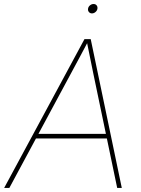

<svg xmlns="http://www.w3.org/2000/svg" viewBox="-37 -919 689 939"><path d="M-16.6 0 376 -727.5H406.7L558.6 0H536.1L418.5 -563.5Q410.6 -602.5 402.6 -641.6Q394.5 -680.7 386.7 -719.7H395.5Q374.5 -680.7 354 -641.6Q333.5 -602.5 312 -563.5L8.8 0ZM130.4 -241.7 134.3 -264.2H495.6L491.7 -241.7ZM412.6 -853.5Q403.3 -853.5 397.7 -860.4Q392.1 -867.2 393.6 -876.5Q395 -886.2 403.1 -892.8Q411.1 -899.4 420.4 -899.4Q430.2 -899.4 435.5 -892.8Q440.9 -886.2 439.5 -876.5Q438 -867.2 430.2 -860.4Q422.4 -853.5 412.6 -853.5Z"/></svg>

Font: Inter 17pt Thin
Style: Italic
Weight: 250
Italic angle: -9.3988°
Version: Version 4.001;git-66647c0bb